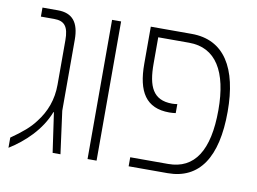

<svg xmlns="http://www.w3.org/2000/svg" viewBox="-68 -685 1067 796"><g transform="rotate(10 465.5 -287.5)"><path d="M12 11C76 -29 140 -89 170 -167H172L196 0H229L205 -179V-478C205 -551 176 -586 115 -586H50V-548H106C150 -548 167 -526 167 -469V-282C167 -219 147 -166 111 -120C89 -90 58 -64 12 -32Z M343 0H381V-586H343Z M516 0H680C813 0 881 -101 881 -294C881 -477 816 -586 678 -586H506V-430C506 -312 545 -249 643 -249C654 -249 662 -250 670 -251V-289C663 -288 658 -287 648 -287C567 -287 544 -342 544 -437V-548H674C787 -548 842 -456 842 -294C842 -123 786 -38 676 -38H516Z"/></g></svg>

Font: Noto Sans Hebrew Condensed ExtraLight
Style: Regular
Weight: 200
Width: 3
Designer: Monotype Design Team
Foundry: Monotype Imaging Inc.
Version: Version 2.004